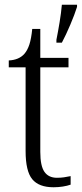

<svg xmlns="http://www.w3.org/2000/svg" viewBox="-20 -780 345 810"><path d="M206 10Q144 10 116 -24Q88 -58 88 -143V-496H17V-525Q60 -527 83 -553Q96 -568 104 -592.5Q112 -617 116 -658H150V-536H269V-496H150V-139Q150 -80 167.5 -55Q185 -30 220 -30Q237 -30 250 -32Q263 -34 278 -37V-1Q264 4 245 7Q226 10 206 10ZM218 -612Q225 -647 231.5 -686.5Q238 -726 241 -760H305V-751Q295 -719 276.5 -675.5Q258 -632 241 -600H218Z"/></svg>

Font: Noto Serif Ethiopic SemiCondensed Light
Style: Regular
Weight: 300
Width: 4
Designer: Monotype Design Team
Foundry: Monotype Imaging Inc.
Version: Version 2.102; ttfautohint (v1.8.4.7-5d5b)